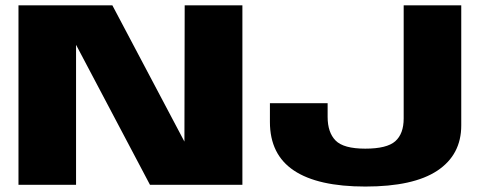

<svg xmlns="http://www.w3.org/2000/svg" viewBox="-20 -695 1822 722"><path d="M49.5 0V-675H402.5L673.5 -162.5L674.5 -675H891.5V0H544L266 -526.5V0ZM1354 6.5Q1175.5 6.5 1085.2 -53.8Q995 -114 995 -236.5V-307H1212V-255.5Q1212 -197 1242 -166.5Q1272 -136 1353.5 -136Q1435 -136 1466.5 -164Q1498 -192 1498 -249.5V-675H1714.5V-223.5Q1714.5 -113 1624.5 -53.2Q1534.5 6.5 1354 6.5Z"/></svg>

Font: Anybody ExtraExpanded ExtraBold
Style: Regular
Weight: 800
Width: 8
Designer: Tyler Finck
Foundry: Etcetera Type Company
Version: Version 1.010; ttfautohint (v1.8.3) -l 8 -r 50 -G 200 -x 14 